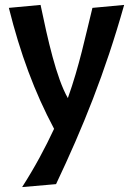

<svg xmlns="http://www.w3.org/2000/svg" viewBox="-20 -532 540 781"><path d="M356 -500C327 -383 303 -265 256 -133C209 -215 174 -373 145 -512L16 -500C62 -316 120 -158 200 -8C164 69 122 148 70 229L208 217C317 -13 407 -235 485 -512Z"/></svg>

Font: CantoraOne
Style: Regular
Weight: 400
Designer: Pablo Impallari, Rodrigo Fuenzalida
Foundry: Pablo Impallari
Version: Version 1.001